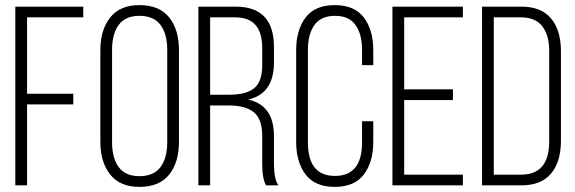

<svg xmlns="http://www.w3.org/2000/svg" viewBox="-20 -726 2253 752"><path d="M267 -359V-317H86V0H40V-700H306V-658H86V-359Z M373 -529Q373 -609 411.5 -657.5Q450 -706 526 -706Q604 -706 642.5 -658Q681 -610 681 -529V-171Q681 -90 642.5 -42Q604 6 526 6Q450 6 411.5 -42.5Q373 -91 373 -171ZM419 -168Q419 -107 445 -71.5Q471 -36 526 -36Q582 -36 608.5 -71.5Q635 -107 635 -168V-532Q635 -593 608.5 -628.5Q582 -664 526 -664Q471 -664 445 -628.5Q419 -593 419 -532Z M903 -700Q1053 -700 1053 -542V-481Q1053 -359 952 -336Q1053 -314 1053 -193V-84Q1053 -26 1070 0H1022Q1007 -26 1007 -84V-194Q1007 -260 974 -286.5Q941 -313 876 -313H803V0H757V-700ZM877 -355Q943 -355 975 -380Q1007 -405 1007 -472V-538Q1007 -658 902 -658H803V-355Z M1442 -529V-471H1398V-532Q1398 -592 1372.5 -628Q1347 -664 1292 -664Q1237 -664 1211.5 -628Q1186 -592 1186 -532V-168Q1186 -37 1292 -37Q1398 -37 1398 -168V-251H1442V-171Q1442 -91 1405 -42.5Q1368 6 1291 6Q1214 6 1177 -42.5Q1140 -91 1140 -171V-529Q1140 -609 1177 -657.5Q1214 -706 1291 -706Q1368 -706 1405 -657.5Q1442 -609 1442 -529Z M1754 -376V-334H1563V-42H1793V0H1517V-700H1793V-658H1563V-376Z M2022 -700Q2100 -700 2138.5 -653.5Q2177 -607 2177 -526V-174Q2177 -93 2138.5 -46.5Q2100 0 2022 0H1868V-700ZM2021 -42Q2131 -42 2131 -172V-528Q2131 -588 2104 -623Q2077 -658 2021 -658H1914V-42Z"/></svg>

Font: Bebas Neue Book
Style: Regular
Weight: 300
Designer: Ryoichi Tsunekawa
Foundry: Ryoichi Tsunekawa
Version: Version 1.003;PS 001.003;hotconv 1.0.88;makeotf.lib2.5.64775